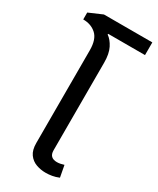

<svg xmlns="http://www.w3.org/2000/svg" viewBox="-203 -848 755 918"><g transform="rotate(30 175.0 -388.5)"><path d="M219 9Q192 9 167 0Q142 -9 126 -31Q110 -53 110 -92V-604Q110 -664 81.5 -690Q53 -716 9 -716V-754L83 -786H350V-716H147L146 -712Q168 -697 183.5 -666.5Q199 -636 199 -587V-103Q199 -62 241 -62Q250 -62 260 -64Q270 -66 279 -69L291 -5Q272 3 254 6Q236 9 219 9Z"/></g></svg>

Font: Noto Sans Thai UI
Style: Regular
Weight: 400
Designer: Monotype Design Team
Foundry: Monotype Imaging Inc.
Version: Version 2.000